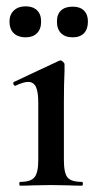

<svg xmlns="http://www.w3.org/2000/svg" viewBox="-20 -587 306 607"><path d="M44 -12Q77 -12 89 -26.5Q101 -41 101 -81V-262Q101 -297 93.5 -312.5Q86 -328 69 -328Q54 -328 29 -316H28Q24 -316 22.5 -321Q21 -326 24 -328L167 -395L171 -396Q175 -396 179.5 -391.5Q184 -387 184 -384V-363Q182 -321 182 -264V-81Q182 -40 193.5 -26Q205 -12 239 -12Q242 -12 242 -6Q242 0 239 0Q213 0 198 -1L141 -2L84 -1Q69 0 44 0Q41 0 41 -6Q41 -12 44 -12ZM10 -519Q10 -541 24 -554Q38 -567 61 -567Q84 -567 97 -554.5Q110 -542 110 -519Q110 -495 97 -482Q84 -469 61 -469Q37 -469 23.5 -482Q10 -495 10 -519ZM160 -519Q160 -542 173 -554Q186 -566 210 -566Q233 -566 245.5 -553.5Q258 -541 258 -519Q258 -495 245.5 -482Q233 -469 210 -469Q186 -469 173 -482Q160 -495 160 -519Z"/></svg>

Font: Cormorant Garamond SemiBold
Style: Regular
Weight: 600
Designer: Christian Thalmann (Catharsis Fonts)
Version: Version 3.000